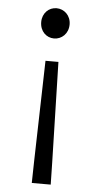

<svg xmlns="http://www.w3.org/2000/svg" viewBox="-54 -588 422 828"><g transform="rotate(5 157.0 -174.0)"><path d="M116 206H198L196 109L185 -324H129L118 109ZM157 -423C190 -423 219 -449 219 -489C219 -528 190 -554 157 -554C124 -554 96 -528 96 -489C96 -449 124 -423 157 -423Z"/></g></svg>

Font: Noto Sans CJK JP DemiLight
Style: Regular
Weight: 350
Designer: Ryoko NISHIZUKA (kana & ideographs); Paul D. Hunt (Latin, Greek & Cyrillic); Wenlong ZHANG (bopomofo); Sandoll Communica
Foundry: Adobe Systems Incorporated
Version: Version 1.004;PS 1.004;hotconv 1.0.82;makeotf.lib2.5.63406